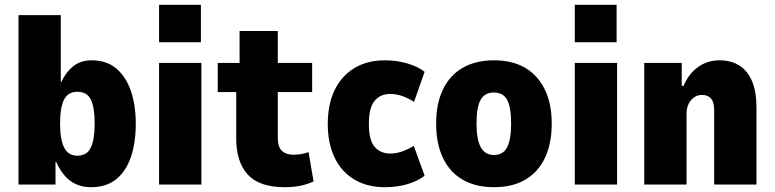

<svg xmlns="http://www.w3.org/2000/svg" viewBox="-20 -768 3224 799"><path d="M358 11Q310 11 274.5 -14Q239 -39 214 -94H211V0H57V-705H233V-425H234Q255 -469 285.5 -493Q316 -517 362 -517Q424 -517 464.5 -482.5Q505 -448 525 -388.5Q545 -329 545 -254Q545 -175 525 -115.5Q505 -56 464 -22.5Q423 11 358 11ZM302 -120Q342 -120 358 -154Q374 -188 374 -254Q374 -321 358 -353.5Q342 -386 302 -386Q263 -386 246.5 -353.5Q230 -321 230 -254Q230 -188 247 -154Q264 -120 302 -120Z M642 -592V-748H816V-592ZM642 0V-506H818V0Z M1165 11Q1059 11 1011 -41.5Q963 -94 963 -193V-385H886V-506H977V-639H1136V-506H1279V-385H1136V-195Q1136 -156 1153.5 -140Q1171 -124 1201 -124Q1218 -124 1236.5 -127.5Q1255 -131 1264 -135L1285 -13Q1256 0 1227.5 5.5Q1199 11 1165 11Z M1582 11Q1508 11 1454.5 -21Q1401 -53 1372.5 -112Q1344 -171 1344 -252Q1344 -334 1372.5 -393Q1401 -452 1454.5 -484.5Q1508 -517 1582 -517Q1633 -517 1677 -503.5Q1721 -490 1747 -469L1703 -344Q1680 -359 1655 -368Q1630 -377 1603 -377Q1563 -377 1539 -348.5Q1515 -320 1515 -252Q1515 -184 1539.5 -156.5Q1564 -129 1604 -129Q1630 -129 1655.5 -138.5Q1681 -148 1702 -161L1747 -37Q1720 -15 1676.5 -2Q1633 11 1582 11Z M2036 11Q1959 11 1905 -20.5Q1851 -52 1823 -111.5Q1795 -171 1795 -254Q1795 -336 1823 -395Q1851 -454 1905 -485.5Q1959 -517 2035 -517Q2113 -517 2166 -485.5Q2219 -454 2247.5 -395Q2276 -336 2276 -254Q2276 -171 2248 -111.5Q2220 -52 2166.5 -20.5Q2113 11 2036 11ZM2036 -123Q2074 -123 2090.5 -155.5Q2107 -188 2107 -254Q2107 -322 2090.5 -352.5Q2074 -383 2035 -383Q1997 -383 1980 -352.5Q1963 -322 1963 -254Q1963 -188 1980.5 -155.5Q1998 -123 2036 -123Z M2372 -592V-748H2546V-592ZM2372 0V-506H2548V0Z M2661 0V-506H2817V-411H2825Q2845 -460 2884 -488.5Q2923 -517 2975 -517Q3022 -517 3056.5 -495.5Q3091 -474 3109.5 -430.5Q3128 -387 3128 -321V0H2952V-307Q2952 -331 2946.5 -345Q2941 -359 2929 -366Q2917 -373 2901 -373Q2884 -373 2869.5 -363.5Q2855 -354 2846 -336.5Q2837 -319 2837 -294V0Z"/></svg>

Font: Nunito Sans 7pt Condensed Black
Style: Regular
Weight: 900
Width: 3
Designer: Vernon Adams
Foundry: Vernon Adams
Version: Version 3.101;gftools[0.9.27]